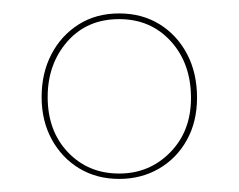

<svg xmlns="http://www.w3.org/2000/svg" viewBox="-20 -730 356 286"><path d="M157.5 -710Q191.5 -710 217.5 -694Q243.5 -678 258.5 -649.8Q273.5 -621.5 273.5 -584.5Q273.5 -548.5 258.2 -521.2Q243 -494 216.8 -478.8Q190.5 -463.5 157.5 -463.5Q124 -463.5 98 -479.2Q72 -495 57 -522.5Q42 -550 42 -585.5Q42 -621 56.5 -649Q71 -677 97 -693.5Q123 -710 157.5 -710ZM157.5 -701.5Q109.5 -701.5 80.2 -668Q51 -634.5 51 -585.5Q51 -535 81.2 -503.2Q111.5 -471.5 157.5 -471.5Q202.5 -471.5 233.5 -503Q264.5 -534.5 264.5 -584Q264.5 -635.5 234.5 -668.5Q204.5 -701.5 157.5 -701.5Z"/></svg>

Font: Fraunces 120pt
Style: Regular
Weight: 400
Version: Version 1.000;[b76b70a41]